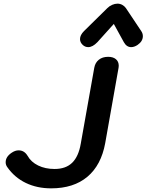

<svg xmlns="http://www.w3.org/2000/svg" viewBox="-20 -1021 802 1051"><path d="M20 -106Q11 -118 11 -133Q11 -163 44 -185Q63 -198 82 -198Q113 -198 131 -168Q150 -134 189 -115Q228 -96 279 -96Q340 -96 375 -130Q410 -164 422 -234L496 -650Q501 -678 521 -694Q541 -710 572 -710Q599 -710 614.5 -697Q630 -684 630 -661Q630 -654 629 -650L556 -238Q534 -117 458.5 -53.5Q383 10 260 10Q183 10 121.5 -19.5Q60 -49 20 -106ZM418 -807Q418 -829 440 -851L568 -977Q579 -988 594 -994.5Q609 -1001 623 -1001Q637 -1001 649 -994.5Q661 -988 669 -977L753 -851Q762 -838 762 -823Q762 -795 733 -775Q715 -763 698 -763Q673 -763 658 -790L603 -890L513 -790Q487 -763 463 -763Q446 -763 433 -775Q418 -789 418 -807Z"/></svg>

Font: Kodchasan
Style: Bold Italic
Weight: 700
Italic angle: -10°
Version: Version 1.000; ttfautohint (v1.6)